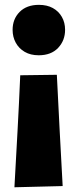

<svg xmlns="http://www.w3.org/2000/svg" viewBox="-20 -574 320 792"><path d="M39.5 198.5Q46 84 52.2 -31.5Q58.5 -147 63.5 -263.5L214.5 -265.5Q220 -149 226.2 -34.5Q232.5 80 238.5 193.5ZM139.5 -346Q106 -346 82 -360Q58 -374 45 -397.8Q32 -421.5 32 -451Q32 -495.5 61 -524.8Q90 -554 140.5 -554Q174 -554 198 -540.8Q222 -527.5 235.2 -504.2Q248.5 -481 248.5 -451Q248.5 -407 219.8 -376.5Q191 -346 139.5 -346Z"/></svg>

Font: Commissioner Thin ExtraBold
Style: Regular
Weight: 800
Version: Version 1.000